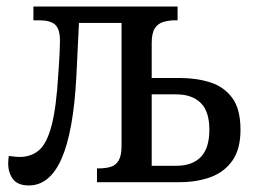

<svg xmlns="http://www.w3.org/2000/svg" viewBox="-20 -556 774 586"><path d="M68 10Q34 10 19.5 -9.5Q5 -29 5 -57Q5 -63 5.5 -69Q6 -75 7 -80Q16 -79 24 -78Q32 -77 40 -77Q75 -77 99 -97.5Q123 -118 137.5 -173Q152 -228 158 -331Q159 -346 160 -360Q161 -374 161.5 -386.5Q162 -399 162.5 -410.5Q163 -422 163 -432Q163 -467 148.5 -480.5Q134 -494 100 -494H82V-536H522V-494H514Q495 -494 478.5 -489Q462 -484 452.5 -469.5Q443 -455 443 -424V-318H528Q580 -318 622 -304.5Q664 -291 689 -257Q714 -223 714 -160Q714 -101 689.5 -66Q665 -31 623 -15.5Q581 0 528 0H276V-42H280Q301 -42 317 -46.5Q333 -51 342 -66Q351 -81 351 -111V-486H221L213 -321Q204 -154 168 -72Q132 10 68 10ZM443 -50H518Q567 -50 593 -77Q619 -104 619 -160Q619 -216 592.5 -242Q566 -268 518 -268H443Z"/></svg>

Font: Noto Serif SemiCondensed
Style: Regular
Weight: 400
Width: 4
Designer: Monotype Design Team
Foundry: Monotype Imaging Inc.
Version: Version 2.013